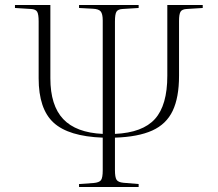

<svg xmlns="http://www.w3.org/2000/svg" viewBox="-20 -750 873 770"><path d="M297 0V-12L355 -16Q378 -18 385 -27.5Q392 -37 392 -67V-198Q255 -203 195 -258Q135 -313 135 -436V-664Q135 -693 129 -703Q123 -713 104 -714L40 -718V-730H182V-436Q182 -327 233.5 -272.5Q285 -218 392 -213V-668Q392 -694 384 -704Q376 -714 352 -715L297 -718V-730H536V-718L472 -714Q453 -713 447 -703Q441 -693 441 -664V-213Q552 -218 601.5 -273Q651 -328 651 -446V-730H793V-718L729 -714Q710 -713 704 -703Q698 -693 698 -666V-446Q698 -359 672.5 -305.5Q647 -252 590.5 -226.5Q534 -201 441 -198V-68Q441 -39 447.5 -29Q454 -19 475 -17L536 -12V0Z"/></svg>

Font: Display Extralight
Style: Regular
Weight: 200
Designer: Latin by Veronika Burian and Jose Scaglione. Greek by Irene Vlachou. Cyrillic by Vera Evstafieva.
Foundry: TypeTogether
Version: Version 3.002